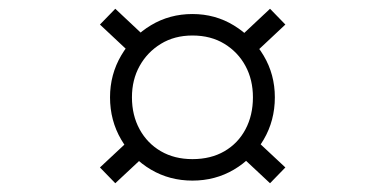

<svg xmlns="http://www.w3.org/2000/svg" viewBox="-20 -524 879 438"><path d="M419 -112Q367 -112 324.5 -137Q282 -162 256.5 -205.5Q231 -249 231 -302Q231 -354 256.5 -397.5Q282 -441 324.5 -466.5Q367 -492 419 -492Q471 -492 513.5 -466Q556 -440 581.5 -397Q607 -354 607 -302Q607 -249 581.5 -205.5Q556 -162 513.5 -137Q471 -112 419 -112ZM243 -106 208 -142 283 -212 319 -177ZM288 -393 208 -468 243 -504 324 -428ZM419 -161Q461 -161 492 -179Q523 -197 540 -229Q557 -261 557 -302Q557 -342 540 -373.5Q523 -405 492 -424Q461 -443 419 -443Q378 -443 347 -424Q316 -405 298.5 -373.5Q281 -342 281 -302Q281 -261 298.5 -229Q316 -197 347 -179Q378 -161 419 -161ZM596 -106 519 -178 555 -213 631 -142ZM551 -393 515 -428 596 -504 631 -468Z"/></svg>

Font: Lexend Zetta ExtraLight
Style: Regular
Weight: 250
Version: Version 1.007